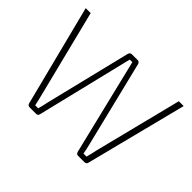

<svg xmlns="http://www.w3.org/2000/svg" viewBox="-135 -948 1206 1206"><g transform="rotate(45 467.5 -345.0)"><path d="M902 -690 730 -14Q729 -8 723.5 -4Q718 0 711 0H654Q647 0 642 -4Q637 -8 635 -15L498 -579Q493 -599 488.5 -618.5Q484 -638 479 -657H456Q451 -638 446.5 -618.5Q442 -599 437 -579L300 -15Q299 -8 293.5 -4Q288 0 281 0H224Q216 0 211 -4Q206 -8 204 -14L32 -690H76L222 -107Q227 -89 231 -70.5Q235 -52 239 -34H266Q271 -52 275 -70Q279 -88 283 -106L422 -674Q424 -681 429 -685.5Q434 -690 441 -690H494Q501 -690 506 -685.5Q511 -681 513 -674L652 -107Q657 -88 661 -70Q665 -52 668 -34H695Q700 -52 704 -70Q708 -88 712 -106L859 -690Z"/></g></svg>

Font: Exo 2 ExtraLight
Style: Regular
Weight: 250
Designer: Natanael Gama
Foundry: Natanael Gama
Version: Version 2.010